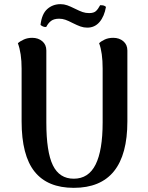

<svg xmlns="http://www.w3.org/2000/svg" viewBox="-20 -890 710 924"><path d="M593 -306Q593 14 335 14Q209 14 146.5 -64Q84 -142 84 -306V-560Q84 -634 66 -682Q77 -692 95 -700Q113 -708 135 -708Q164 -708 183.5 -691.5Q203 -675 203 -647V-301Q203 -159 234.5 -94.5Q266 -30 335 -30Q406 -30 440 -98Q474 -166 474 -301V-560Q474 -637 457 -682Q467 -692 484.5 -700Q502 -708 525 -708Q554 -708 573.5 -691.5Q593 -675 593 -647ZM400 -757Q383 -757 367.5 -762.5Q352 -768 330 -779Q309 -790 294.5 -795Q280 -800 265 -800Q240 -800 226 -789.5Q212 -779 203 -761L199 -760Q187 -760 175 -770Q181 -823 207.5 -846.5Q234 -870 271 -870Q288 -870 303.5 -864.5Q319 -859 341 -848Q363 -837 377.5 -832Q392 -827 409 -827Q431 -827 441.5 -836.5Q452 -846 462 -865Q473 -865 478.5 -863.5Q484 -862 490 -857Q482 -811 459 -784Q436 -757 400 -757Z"/></svg>

Font: Arima Madurai ExtraBold
Style: Regular
Weight: 800
Designer: Joana Correia and Natanael Gama
Foundry: NDISCOVER
Version: Version 1.020